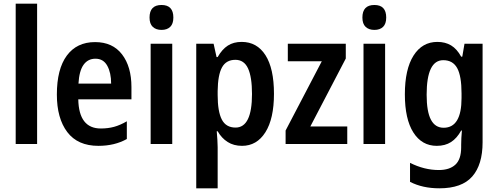

<svg xmlns="http://www.w3.org/2000/svg" viewBox="-20 -780 2699 1040"><path d="M181 0H65V-760H181Z M495 -552Q590 -552 641 -485.5Q692 -419 692 -308V-242H404Q407 -84 526 -84Q565 -84 598 -93Q631 -102 667 -123V-27Q601 10 513 10Q401 10 344.5 -64.5Q288 -139 288 -268Q288 -406 342 -479Q396 -552 495 -552ZM497 -462Q456 -462 432.5 -429Q409 -396 405 -327H582Q582 -386 561 -424Q540 -462 497 -462Z M855 -753Q919 -753 919 -685Q919 -651 902 -634.5Q885 -618 855 -618Q825 -618 807.5 -634.5Q790 -651 790 -685Q790 -753 855 -753ZM913 -543V0H796V-543Z M1289 -553Q1372 -553 1418 -481Q1464 -409 1464 -272Q1464 -137 1417.5 -63.5Q1371 10 1291 10Q1246 10 1213 -11Q1180 -32 1159 -69H1154Q1156 -45 1157.5 -22.5Q1159 0 1159 17V240H1043V-543H1137L1153 -471H1159Q1183 -513 1214 -533Q1245 -553 1289 -553ZM1255 -456Q1205 -456 1182.5 -415Q1160 -374 1159 -287V-265Q1159 -176 1181.5 -132.5Q1204 -89 1256 -89Q1345 -89 1345 -271Q1345 -363 1323.5 -409.5Q1302 -456 1255 -456Z M1861 0H1527V-73L1723 -448H1539V-543H1853V-463L1661 -95H1861Z M2008 -753Q2072 -753 2072 -685Q2072 -651 2055 -634.5Q2038 -618 2008 -618Q1978 -618 1960.5 -634.5Q1943 -651 1943 -685Q1943 -753 2008 -753ZM2066 -543V0H1949V-543Z M2349 -553Q2392 -553 2423.5 -534Q2455 -515 2478 -473H2484L2496 -543H2594V-9Q2594 112 2538 176Q2482 240 2360 240Q2269 240 2201 205V102Q2278 141 2357 141Q2415 141 2446.5 112Q2478 83 2478 18V4Q2478 -11 2479 -32.5Q2480 -54 2482 -73H2478Q2455 -31 2423 -10.5Q2391 10 2346 10Q2265 10 2219 -62.5Q2173 -135 2173 -269Q2173 -405 2220 -479Q2267 -553 2349 -553ZM2381 -454Q2291 -454 2291 -267Q2291 -176 2314 -132Q2337 -88 2383 -88Q2480 -88 2480 -249V-274Q2480 -368 2456.5 -411Q2433 -454 2381 -454Z"/></svg>

Font: Noto Sans Hebrew Condensed SemiBold
Style: Regular
Weight: 600
Width: 3
Designer: Monotype Design Team
Foundry: Monotype Imaging Inc.
Version: Version 2.004; ttfautohint (v1.8.4.7-5d5b)